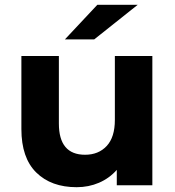

<svg xmlns="http://www.w3.org/2000/svg" viewBox="-20 -771 727 799"><path d="M614 -538V0H466V-64Q435 -29 392 -10.5Q349 8 299 8Q193 8 131 -53Q69 -114 69 -234V-538H225V-257Q225 -127 334 -127Q390 -127 424 -163.5Q458 -200 458 -272V-538ZM385 -751H553L372 -607H250Z"/></svg>

Font: mBank
Style: Bold
Weight: 700
Designer: Julieta Ulanovsky
Foundry: Julieta Ulanovsky
Version: Version 7.200